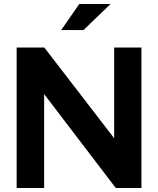

<svg xmlns="http://www.w3.org/2000/svg" viewBox="-20 -937 789 957"><path d="M63 0V-700H201L549 -248V-700H685V0H557L200 -468V0ZM285 -787 375 -917H531L396 -787Z"/></svg>

Font: Red Hat Display
Style: Bold
Weight: 700
Designer: Pentagram, MCKL
Foundry: Pentagram, MCKL
Version: Version 1.023; ttfautohint (v1.8.3)